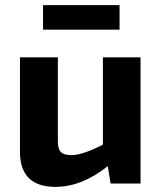

<svg xmlns="http://www.w3.org/2000/svg" viewBox="-20 -717 630 750"><path d="M447 -601H148V-697H447ZM529 -493V0H412L401 -68Q299 13 197 13Q58 13 58 -124V-493H206V-169Q205 -137 217 -124Q229 -111 259 -111Q302 -111 382 -152V-493Z"/></svg>

Font: Exo 2.0
Style: Bold
Weight: 700
Designer: Natanael Gama
Version: Version 1.001;PS 001.001;hotconv 1.0.70;makeotf.lib2.5.58329